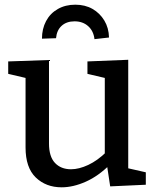

<svg xmlns="http://www.w3.org/2000/svg" viewBox="-20 -789 664 819"><path d="M243 10Q176 10 132.5 -32Q89 -74 89 -160V-470L100 -454L15 -474V-527L189 -533V-177Q189 -121 214.5 -94Q240 -67 283 -67Q317 -67 356.5 -85.5Q396 -104 435 -142L427 -122V-472L438 -454L353 -474V-527L527 -534V-57L514 -74L602 -54V-1L450 6L435 -93L450 -88Q400 -38 346 -14Q292 10 243 10ZM301 -769Q343 -769 374.5 -751Q406 -733 425 -701.5Q444 -670 445 -629L383 -622Q379 -657 356 -677.5Q333 -698 298 -698Q264 -698 243 -679Q222 -660 219 -626L159 -624Q159 -666 176.5 -699Q194 -732 226.5 -750.5Q259 -769 301 -769Z"/></svg>

Font: Bitter Thin Medium
Style: Regular
Weight: 500
Version: Version 3.021